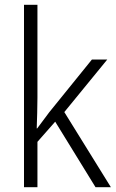

<svg xmlns="http://www.w3.org/2000/svg" viewBox="-20 -780 485 800"><path d="M136 -373Q136 -342 135 -309.5Q134 -277 133 -245H135Q147 -261 160 -278.5Q173 -296 185 -312L363 -532H427L248 -313L442 0H378L210 -273L136 -189V0H80V-760H136Z"/></svg>

Font: Noto Sans Gurmukhi UI SemiCondensed Light
Style: Regular
Weight: 300
Width: 4
Designer: Jelle Bosma - Monotype Design Team
Foundry: Monotype Imaging Inc.
Version: Version 2.004; ttfautohint (v1.8.4.7-5d5b)